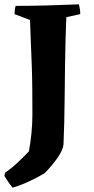

<svg xmlns="http://www.w3.org/2000/svg" viewBox="-29 -677 434 883"><path d="M29 186Q18 173 9 159.5Q0 146 -9 132Q-8 126 -4 116Q27 95 56 67Q85 39 104 19Q111 -20 115.5 -63Q120 -106 120 -151Q120 -210 119.5 -266.5Q119 -323 117 -378Q115 -428 113 -479.5Q111 -531 109 -585L38 -612Q38 -621 39 -630.5Q40 -640 43 -650Q115 -650 188 -652Q261 -654 334 -657Q337 -645 338.5 -634Q340 -623 340 -612L276 -598Q274 -555 272.5 -496.5Q271 -438 270 -372Q269 -306 268.5 -239.5Q268 -173 266.5 -114Q265 -55 263 -12Q260 14 235.5 49Q211 84 176 120Q140 141 102 158.5Q64 176 29 186Z"/></svg>

Font: Labrada
Style: Bold
Weight: 700
Designer: Mercedes Jáuregui
Foundry: Omnibus-Type Team
Version: Version 1.000; ttfautohint (v1.8.4.7-5d5b)